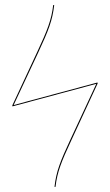

<svg xmlns="http://www.w3.org/2000/svg" viewBox="-20 -748 440 769"><path d="M370.4 -417.6 34.6 -327.2 133 -537.4C174.3 -626 190 -665.8 197.1 -727.6L193.1 -727.9C186 -667.8 169.8 -627.2 129.3 -540.4L29.3 -325.8L29.9 -321.9L365.8 -412.3L262.3 -189.9C221.1 -101.3 205.3 -61.6 198.3 0.3L202.3 0.6C209.3 -59.6 225.6 -100.1 266.1 -187L371.1 -413.7Z"/></svg>

Font: Fira Sans Four
Style: Regular
Weight: 100
Designer: Carrois Corporate & Edenspiekermann AG
Foundry: Carrois Corporate GbR & Edenspiekermann AG
Version: Version 4.203;PS 004.203;hotconv 1.0.88;makeotf.lib2.5.64775